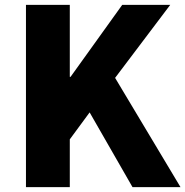

<svg xmlns="http://www.w3.org/2000/svg" viewBox="-20 -764 757 784"><path d="M86 0H265V-195L346 -305L521 0H717L450 -446L675 -744H479L268 -450H265V-744H86Z"/></svg>

Font: Noto Sans CJK JP Black
Style: Regular
Weight: 900
Designer: Ryoko NISHIZUKA (kana & ideographs); Paul D. Hunt (Latin, Greek & Cyrillic); Wenlong ZHANG (bopomofo); Sandoll Communica
Foundry: Adobe Systems Incorporated
Version: Version 1.004;PS 1.004;hotconv 1.0.82;makeotf.lib2.5.63406